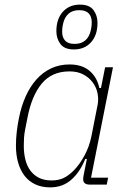

<svg xmlns="http://www.w3.org/2000/svg" viewBox="-20 -799 557 831"><path d="M369 0Q340 0 340 -23Q340 -32 343 -46L356 -111H349Q326 -54 288.5 -21Q251 12 197 12Q161 12 133 -1Q105 -14 86.5 -38Q68 -62 58.5 -95Q49 -128 49 -168Q49 -198 52.5 -228.5Q56 -259 62 -288Q72 -339 91 -381.5Q110 -424 137.5 -455Q165 -486 201 -503Q237 -520 281 -520Q335 -520 367.5 -492.5Q400 -465 410 -418H417L435 -508H469L374 -30H448L442 0ZM204 -18Q232 -18 254 -28Q276 -38 299 -61Q324 -86 345.5 -125.5Q367 -165 376 -211L403 -348Q407 -371 402 -396Q397 -421 381.5 -442Q366 -463 341 -476.5Q316 -490 281 -490Q204 -490 160.5 -437Q117 -384 99 -290L88 -234Q85 -218 84 -202.5Q83 -187 83 -168Q83 -135 90 -107.5Q97 -80 112 -60Q127 -40 149.5 -29Q172 -18 204 -18ZM300 -585Q259 -585 241.5 -608.5Q224 -632 224 -664Q224 -717 252 -748Q280 -779 326 -779Q367 -779 384.5 -755.5Q402 -732 402 -700Q402 -647 374 -616Q346 -585 300 -585ZM303 -609Q332 -609 349.5 -624.5Q367 -640 373 -668Q376 -682 376.5 -690Q377 -698 377 -703Q377 -727 364 -741Q351 -755 323 -755Q294 -755 276.5 -739.5Q259 -724 253 -696Q250 -682 249.5 -674Q249 -666 249 -661Q249 -637 262 -623Q275 -609 303 -609Z"/></svg>

Font: IBM Plex Sans Condensed ExtraLight
Style: Italic
Weight: 200
Width: 3
Italic angle: -11°
Designer: Mike Abbink, Paul van der Laan, Pieter van Rosmalen
Foundry: Bold Monday
Version: Version 1.3